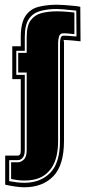

<svg xmlns="http://www.w3.org/2000/svg" viewBox="-20 -660 376 813"><path d="M83 133Q52 133 2 122V-1H57Q60 -1 65 -6Q68 -11 68 -25V-325H32V-464H68V-503Q68 -563 88 -592.5Q108 -622 143 -631Q178 -640 221 -640Q234 -640 255 -638.5Q276 -637 295 -635Q314 -633 320 -631L321 -485Q314 -486 307 -486.5Q300 -487 293 -488Q281 -489 268.5 -490Q256 -491 248 -491Q250 -490 250.5 -486Q251 -482 251 -478V-64Q251 40 205.5 86.5Q160 133 83 133ZM83 114Q151 114 192.5 72Q234 30 234 -64V-478Q234 -489 237 -499Q240 -509 248 -509Q256 -509 266 -508.5Q276 -508 284 -507Q289 -506 294 -506Q299 -506 304 -506L303 -615Q300 -615 282.5 -617Q265 -619 247 -620.5Q229 -622 221 -622Q182 -622 151 -613.5Q120 -605 102.5 -580Q85 -555 85 -503V-445H49V-343H85V-25Q85 -2 76 8Q67 18 57 18H19V107Q35 110 51 112Q67 114 83 114ZM27 98V27H57Q69 27 81 15.5Q93 4 93 -25V-353H57V-436H93V-503Q93 -551 110 -574Q127 -597 156 -604.5Q185 -612 221 -612Q241 -612 265.5 -610Q290 -608 295 -607V-516Q291 -516 287.5 -516Q284 -516 280 -517Q273 -518 264.5 -518.5Q256 -519 248 -519Q234 -519 230 -505.5Q226 -492 226 -478V-64Q226 9 199.5 49Q173 89 128 99.5Q83 110 27 98Z"/></svg>

Font: Alumni Sans Collegiate One SC
Style: Regular
Weight: 400
Designer: Robert E. Leuschke
Foundry: Robert E. Leuschke
Version: Version 1.100